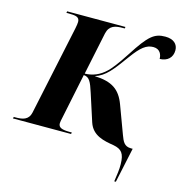

<svg xmlns="http://www.w3.org/2000/svg" viewBox="-155 -838 1108 1167"><g transform="rotate(15 398.5 -255.0)"><path d="M669 210H679L726 -10H715C672 -10 661 -39 647 -76L582 -251C550 -337 499 -373 389 -377C454 -398 490 -447 559 -542C612 -615 645 -640 688 -640C731 -640 743 -606 743 -580C791 -581 822 -609 822 -655C822 -693 795 -720 742 -720C673 -720 639 -692 555 -561C506 -485 475 -448 459 -433C418 -393 373 -377 326 -376L382 -644C394 -697 433 -704 477 -704H490L492 -714H125L123 -704H136C182 -704 206 -700 206 -669C206 -660 204 -645 200 -626L81 -65C71 -17 32 -10 -9 -10H-22L-25 0H341L343 -10H330C282 -10 258 -18 258 -45C258 -55 261 -66 264 -81L323 -366C359 -364 371 -336 391 -274L447 -101C472 -24 546 -11 608 -1C660 9 679 32 680 99C681 131 675 170 669 210Z"/></g></svg>

Font: Noto Serif Display ExtraBold
Style: Italic
Weight: 800
Italic angle: -12°
Designer: Monotype Design Team
Foundry: Monotype Imaging Inc.
Version: Version 2.009